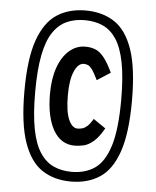

<svg xmlns="http://www.w3.org/2000/svg" viewBox="-55 -772 724 889"><g transform="rotate(5 307.0 -327.5)"><path d="M107 -328Q107 -224 120.5 -155.5Q134 -87 160.5 -47.5Q187 -8 224 8.5Q261 25 307 25Q370 25 414.5 -5.5Q459 -36 483 -113Q507 -190 507 -328Q507 -432 493.5 -500.5Q480 -569 454 -608Q428 -647 391 -663.5Q354 -680 307 -680Q261 -680 224 -663.5Q187 -647 160.5 -608Q134 -569 120.5 -500.5Q107 -432 107 -328ZM557 -328Q557 -177 527 -90Q497 -3 441 33.5Q385 70 307 70Q230 70 174 33.5Q118 -3 87.5 -90Q57 -177 57 -328Q57 -479 87.5 -565.5Q118 -652 174 -688.5Q230 -725 307 -725Q385 -725 441 -688.5Q497 -652 527 -565.5Q557 -479 557 -328ZM311 -97Q246 -97 211 -158.5Q176 -220 176 -326Q176 -397 194.5 -449Q213 -501 246 -529.5Q279 -558 320 -558Q346 -558 366.5 -550Q387 -542 406.5 -518.5Q426 -495 448 -448L386 -408Q371 -440 360.5 -454.5Q350 -469 341 -473.5Q332 -478 320 -478Q294 -478 276.5 -438.5Q259 -399 259 -328Q259 -251 275.5 -214Q292 -177 317 -177Q328 -177 339 -180Q350 -183 362 -193.5Q374 -204 388 -228L445 -189Q422 -148 399 -128Q376 -108 354 -102.5Q332 -97 311 -97Z"/></g></svg>

Font: Intel One Mono Light
Style: Regular
Weight: 300
Monospace: yes
Designer: Fred Shallcrass
Foundry: Frere-Jones Type LLC
Version: Version 1.004